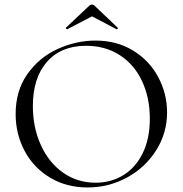

<svg xmlns="http://www.w3.org/2000/svg" viewBox="-20 -815 806 847"><path d="M49 -312Q49 -415 101 -488.5Q153 -562 234.5 -599Q316 -636 401 -636Q496 -636 568 -591.5Q640 -547 678.5 -474Q717 -401 717 -319Q717 -228 669 -152Q621 -76 540.5 -32Q460 12 366 12Q273 12 200.5 -31.5Q128 -75 88.5 -149.5Q49 -224 49 -312ZM641 -291Q641 -384 606.5 -457.5Q572 -531 508 -572Q444 -613 360 -613Q249 -613 187 -542Q125 -471 125 -347Q125 -253 160 -175.5Q195 -98 258 -53.5Q321 -9 402 -9Q469 -9 523.5 -42Q578 -75 609.5 -139Q641 -203 641 -291ZM374 -790Q379 -795 386 -795Q392 -795 397 -790L499 -693Q500 -693 500 -691Q500 -689 497.5 -687Q495 -685 494 -686L386 -743L277 -686Q275 -685 272 -688.5Q269 -692 271 -693Z"/></svg>

Font: Cormorant Garamond
Style: Regular
Weight: 400
Designer: Christian Thalmann (Catharsis Fonts)
Version: Version 3.000